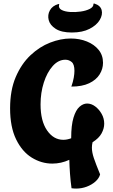

<svg xmlns="http://www.w3.org/2000/svg" viewBox="-20 -950 661 1122"><path d="M425 152Q418 152 411.5 151.5Q405 151 398 150Q392 107 389 64.5Q386 22 385 -16Q337 6 286 6Q222 6 165.5 -29Q109 -64 74 -136Q39 -208 39 -317Q39 -423 72 -500Q105 -577 158 -627Q211 -677 273 -701Q335 -725 393 -725Q445 -725 488 -707.5Q531 -690 556.5 -658.5Q582 -627 582 -583Q582 -547 562 -515Q542 -483 501 -463.5Q460 -444 397 -444Q407 -473 411 -496Q415 -519 415 -536Q415 -574 399 -587.5Q383 -601 362 -601Q321 -601 288 -564Q255 -527 236 -467.5Q217 -408 217 -340Q217 -243 255 -188Q293 -133 350 -133Q372 -133 396 -142V-143Q396 -218 409.5 -262.5Q423 -307 444.5 -326Q466 -345 489 -345Q514 -345 536.5 -328Q559 -311 574 -284.5Q589 -258 589 -227Q589 -199 573.5 -170.5Q558 -142 521 -119Q519 -111 518 -103Q517 -95 517 -87Q517 -60 528.5 -26Q540 8 565 69Q559 92 537.5 111Q516 130 486.5 141Q457 152 425 152ZM400 -760Q339 -760 305.5 -781.5Q272 -803 264.5 -833Q257 -863 271.5 -889.5Q286 -916 320 -926Q329 -928 325 -921Q321 -902 340 -892Q359 -882 389.5 -880Q420 -878 451.5 -882.5Q483 -887 504.5 -898Q526 -909 526 -925Q526 -931 532 -929Q567 -918 574 -891Q581 -864 563 -833.5Q545 -803 503.5 -781.5Q462 -760 400 -760Z"/></svg>

Font: Agbalumo
Style: Regular
Weight: 400
Designer: Raphael Alegbeleye
Foundry: Sorkin Type Co.
Version: Version 1.000; ttfautohint (v1.8.4)